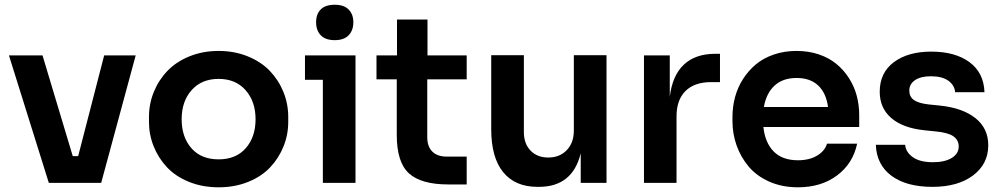

<svg xmlns="http://www.w3.org/2000/svg" viewBox="-20 -779 4266 818"><path d="M411.1 0H188L18.1 -543H161.1L290 -113.8H313L423.8 -543H558.1Z M911.6 19Q842.3 19 785.2 -4.2Q728 -27.3 691.4 -66.4Q654.8 -105.5 634.8 -155.3Q614.7 -205.1 614.7 -259.8V-280.8Q614.7 -336.9 635.5 -387.7Q656.2 -438.5 693.6 -477.3Q731 -516.1 787.6 -539.1Q844.2 -562 911.6 -562Q978.5 -562 1035.2 -539.1Q1091.8 -516.1 1129.2 -477.3Q1166.5 -438.5 1187.3 -387.7Q1208 -336.9 1208 -280.8V-259.8Q1208 -205.1 1188 -155.3Q1168 -105.5 1131.3 -66.4Q1094.7 -27.3 1037.6 -4.2Q980.5 19 911.6 19ZM911.6 -100.1Q985.4 -100.1 1027.1 -147.7Q1068.8 -195.3 1068.8 -271Q1068.8 -346.7 1026.4 -394.8Q983.9 -442.9 911.6 -442.9Q838.9 -442.9 796.4 -395Q753.9 -347.2 753.9 -271Q753.9 -195.3 795.4 -147.7Q836.9 -100.1 911.6 -100.1Z M1406.2 -607.9Q1366.7 -607.9 1346.7 -628.7Q1326.7 -649.4 1326.7 -684.1Q1326.7 -718.8 1346.4 -738.8Q1366.2 -758.8 1406.2 -758.8Q1445.3 -758.8 1465.3 -738.5Q1485.4 -718.3 1485.4 -684.1Q1485.4 -649.4 1465.3 -628.7Q1445.3 -607.9 1406.2 -607.9ZM1494.6 0H1355.5V-439H1279.3V-543H1494.6Z M1968.3 6.8H1890.1Q1774.4 6.8 1722.4 -40.3Q1670.4 -87.4 1670.4 -204.1V-440.9H1584V-543H1671.4V-695.8H1801.3V-543H1968.3V-440.9H1800.3V-194.8Q1800.3 -154.8 1821.8 -133.3Q1843.3 -111.8 1883.3 -111.8H1968.3Z M2275.9 17.1H2270Q2174.8 17.1 2123.8 -45.4Q2072.8 -107.9 2072.8 -229V-543.9H2211.9V-216.8Q2211.9 -167 2240.2 -137.5Q2268.6 -107.9 2315.9 -107.9Q2364.3 -107.9 2394.5 -139.2Q2424.8 -170.4 2424.8 -223.1V-543.9H2564V0H2454.1V-126Q2419.4 17.1 2275.9 17.1Z M2862.3 0H2723.6V-543H2833.5V-366.2Q2844.2 -457 2893.3 -503.4Q2942.4 -549.8 3027.3 -549.8H3047.4V-429.2H3009.8Q2939 -429.2 2900.6 -391.4Q2862.3 -353.5 2862.3 -283.2Z M3379.4 19Q3312 19 3257.6 -5.1Q3203.1 -29.3 3169.4 -69.6Q3135.7 -109.9 3118.2 -159.4Q3100.6 -209 3100.6 -262.2V-280.8Q3100.6 -324.2 3111.6 -365.2Q3122.6 -406.2 3145.3 -441.9Q3168 -477.5 3200 -504.4Q3231.9 -531.2 3276.6 -546.6Q3321.3 -562 3373.5 -562Q3424.8 -562 3468.3 -547.4Q3511.7 -532.7 3543.2 -506.8Q3574.7 -481 3596.9 -446.3Q3619.1 -411.6 3629.9 -371.6Q3640.6 -331.5 3640.6 -288.1V-237.8H3232.4Q3239.3 -171.4 3276.1 -133.8Q3313 -96.2 3379.4 -96.2Q3428.2 -96.2 3461.2 -116Q3494.1 -135.7 3503.4 -167H3631.8Q3613.8 -82 3546.1 -31.5Q3478.5 19 3379.4 19ZM3373.5 -446.8Q3315.9 -446.8 3280.5 -414.8Q3245.1 -382.8 3234.4 -323.2H3507.8Q3499.5 -383.3 3465.6 -415Q3431.6 -446.8 3373.5 -446.8Z M3953.1 17.1Q3841.3 17.1 3777.8 -30.3Q3714.4 -77.6 3711.4 -162.1H3836.4Q3838.9 -130.9 3868.9 -109.4Q3898.9 -87.9 3955.1 -87.9Q4004.9 -87.9 4034.7 -106Q4064.5 -124 4064.5 -154.8Q4064.5 -182.6 4041.5 -198.5Q4018.6 -214.4 3965.3 -219.2L3917.5 -224.1Q3825.7 -233.9 3776.9 -276.4Q3728 -318.8 3728 -388.2Q3728 -469.2 3788.3 -514.2Q3848.6 -559.1 3947.3 -559.1Q4049.3 -559.1 4110.4 -514.2Q4171.4 -469.2 4174.3 -386.2H4049.3Q4046.9 -416 4020.3 -435.1Q3993.7 -454.1 3946.3 -454.1Q3902.8 -454.1 3878.4 -437.5Q3854 -420.9 3854 -393.1Q3854 -367.2 3873.5 -353Q3893.1 -338.9 3937 -334L3985.4 -329.1Q4082 -318.8 4136.2 -275.4Q4190.4 -231.9 4190.4 -160.2Q4190.4 -80.1 4125.5 -31.5Q4060.5 17.1 3953.1 17.1Z"/></svg>

Font: Sora SemiBold
Style: Regular
Weight: 600
Designer: Jonathan Barnbrook, Julián Moncada
Foundry: Barnbrook Fonts
Version: Version 2.000